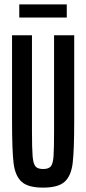

<svg xmlns="http://www.w3.org/2000/svg" viewBox="-20 -849 393 877"><path d="M35 -298V-688H126V-254Q126 -169 129 -135Q132 -101 142 -89Q152 -77 177 -77Q202 -77 212 -89Q222 -101 224.5 -134.5Q227 -168 227 -254V-688H319V-298Q319 -163 312 -104.5Q305 -46 275.5 -19Q246 8 177 8Q108 8 78.5 -19Q49 -46 42 -104Q35 -162 35 -298ZM68 -769V-829H285V-769Z"/></svg>

Font: Saira Ultra Condensed SemiBold
Style: Regular
Weight: 600
Width: 1
Designer: Hector Gatti with collaboration of the Omnibus-Type team
Foundry: Omnibus-Type
Version: Version 1.001; ttfautohint (v1.8)